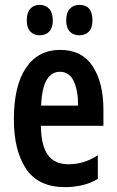

<svg xmlns="http://www.w3.org/2000/svg" viewBox="-20 -759 480 789"><path d="M248 10Q137 10 87 -65.5Q37 -141 37 -268Q37 -407 87 -480.5Q137 -554 227 -554Q317 -554 361 -486.5Q405 -419 405 -309V-242H148Q149 -161 176.5 -122.5Q204 -84 262 -84Q291 -84 320 -92Q349 -100 382 -121V-24Q353 -6 318 2Q283 10 248 10ZM149 -325H301Q301 -387 283 -425.5Q265 -464 226 -464Q192 -464 172 -431Q152 -398 149 -325ZM143 -614Q119 -614 104.5 -629.5Q90 -645 90 -675Q90 -707 104.5 -723Q119 -739 143 -739Q168 -739 182.5 -722.5Q197 -706 197 -675Q197 -645 182.5 -629.5Q168 -614 143 -614ZM306 -614Q281 -614 266.5 -629.5Q252 -645 252 -675Q252 -707 267 -723Q282 -739 306 -739Q360 -739 360 -675Q360 -645 345.5 -629.5Q331 -614 306 -614Z"/></svg>

Font: Noto Sans ExtraCondensed SemiBold
Style: Regular
Weight: 600
Width: 2
Designer: Monotype Design Team
Foundry: Monotype Imaging Inc.
Version: Version 2.013; ttfautohint (v1.8.4.7-5d5b)